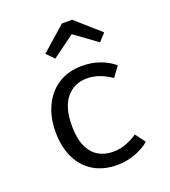

<svg xmlns="http://www.w3.org/2000/svg" viewBox="-143 -885 886 1001"><g transform="rotate(-20 300.0 -385.0)"><path d="M338.5 -61Q378 -61 412.2 -74Q446.5 -87 475.5 -107L516.5 -52Q482 -22.5 433.5 -5.5Q385 11.5 338.5 11.5Q260 11.5 204.8 -22.2Q149.5 -56 120.5 -117.2Q91.5 -178.5 91.5 -261Q91.5 -340 120.8 -402.8Q150 -465.5 205.2 -501.5Q260.5 -537.5 339.5 -537.5Q390 -537.5 434.2 -522.2Q478.5 -507 515.5 -476.5L474.5 -420.5Q441 -444 407.2 -455.8Q373.5 -467.5 338.5 -467.5Q270.5 -467.5 226.5 -416.5Q182.5 -365.5 182.5 -261Q182.5 -191 202.8 -146.8Q223 -102.5 258.2 -81.8Q293.5 -61 338.5 -61ZM221 -620.5 181 -662 316.5 -781H373L507.5 -662L469.5 -620.5L345 -711Z"/></g></svg>

Font: Fast_Mono
Style: Regular
Weight: 400
Monospace: yes
Designer: Carrois Corporate, Edenspiekermann AG, Nikita Prokopov
Foundry: Carrois Corporate, Edenspiekermann AG, Nikita Prokopov
Version: Version 5.002